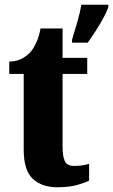

<svg xmlns="http://www.w3.org/2000/svg" viewBox="-20 -780 477 810"><path d="M221 10Q157 10 118.5 -25.5Q80 -61 80 -149V-468H19V-520Q54 -521 77.5 -535.5Q101 -550 113 -566Q124 -580 134.5 -603.5Q145 -627 151 -660H244V-536H348V-468H244V-163Q244 -120 253.5 -100Q263 -80 292 -80Q329 -80 356 -89V-18Q341 -10 307 0Q273 10 221 10ZM284 -613Q293 -642 305.5 -685Q318 -728 323 -760H437V-750Q430 -729 415 -702Q400 -675 383 -648.5Q366 -622 350 -600H284Z"/></svg>

Font: Noto Serif Lao ExtraCondensed Black
Style: Regular
Weight: 900
Width: 2
Designer: Monotype Design Team
Foundry: Monotype Imaging Inc.
Version: Version 2.003; ttfautohint (v1.8.4.7-5d5b)